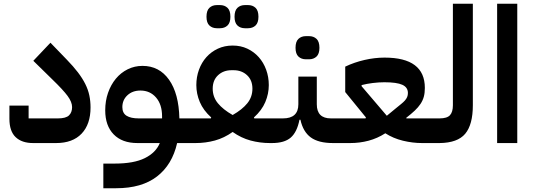

<svg xmlns="http://www.w3.org/2000/svg" viewBox="-20 -760 2832 1020"><path d="M156 0Q96 0 63 -31.5Q30 -63 30 -129V-199H132V-131H288Q330 -131 346.5 -147Q363 -163 363 -191Q363 -218 339 -250.5Q315 -283 258 -338L157 -437L248 -533L335 -443Q370 -407 394 -375.5Q418 -344 433 -314Q448 -284 454.5 -253.5Q461 -223 461 -189Q461 -100 413.5 -50Q366 0 278 0Z M529 109H590Q691 109 749.5 80Q808 51 829 0H710Q629 0 584 -46Q539 -92 539 -174Q539 -224 554 -267Q569 -310 595.5 -342Q622 -374 658.5 -392Q695 -410 737 -410Q826 -410 878 -336.5Q930 -263 933 -131H982V-27L955 0H921Q895 115 814 177.5Q733 240 597 240H529ZM630 -191Q630 -159 652.5 -145Q675 -131 717 -131H841V-142Q841 -205 809 -242Q777 -279 726 -279Q684 -279 657 -254Q630 -229 630 -191Z M955 -104 982 -131H1100L1102 -136Q1060 -174 1041.5 -218Q1023 -262 1023 -308Q1023 -351 1037 -389.5Q1051 -428 1076.5 -456.5Q1102 -485 1137.5 -501.5Q1173 -518 1216 -518Q1259 -518 1294 -501.5Q1329 -485 1354.5 -456.5Q1380 -428 1394 -389.5Q1408 -351 1408 -308Q1408 -262 1389.5 -218Q1371 -174 1329 -136L1331 -131H1452V-27L1425 0H1414Q1361 0 1311 -13.5Q1261 -27 1216 -59Q1171 -27 1121.5 -13.5Q1072 0 1019 0H955ZM1216 -149Q1267 -178 1294 -211.5Q1321 -245 1321 -289Q1321 -334 1292.5 -360.5Q1264 -387 1221 -387H1210Q1167 -387 1138.5 -360.5Q1110 -334 1110 -289Q1110 -245 1137.5 -211.5Q1165 -178 1216 -149ZM1281 -610Q1257 -610 1241.5 -624.5Q1226 -639 1226 -671Q1226 -704 1241.5 -718.5Q1257 -733 1281 -733H1298Q1322 -733 1337.5 -718.5Q1353 -704 1353 -671Q1353 -639 1337.5 -624.5Q1322 -610 1298 -610ZM1132 -610Q1108 -610 1092.5 -624.5Q1077 -639 1077 -671Q1077 -704 1092.5 -718.5Q1108 -733 1132 -733H1149Q1173 -733 1188.5 -718.5Q1204 -704 1204 -671Q1204 -639 1188.5 -624.5Q1173 -610 1149 -610Z M1425 -104 1452 -131H1483Q1565 -131 1565 -206V-353H1663V-206Q1663 -131 1738 -131H1776V-27L1749 0Q1672 0 1631 -30Q1590 -60 1576 -124H1571Q1558 -58 1524.5 -29Q1491 0 1425 0ZM1605 -445Q1581 -445 1565.5 -459.5Q1550 -474 1550 -506Q1550 -539 1565.5 -553.5Q1581 -568 1605 -568H1622Q1646 -568 1661.5 -553.5Q1677 -539 1677 -506Q1677 -474 1661.5 -459.5Q1646 -445 1622 -445Z M1749 -104 1776 -131H1922L1924 -136L1814 -271V-406Q1862 -429 1916.5 -441.5Q1971 -454 2023 -454Q2237 -454 2237 -293Q2237 -266 2231.5 -246Q2226 -226 2214 -208Q2202 -190 2183.5 -172.5Q2165 -155 2138 -134L2139 -131H2275V-27L2248 0H2222Q2172 0 2120.5 -12.5Q2069 -25 2027 -52Q1985 -25 1938 -12.5Q1891 0 1841 0H1749ZM1901 -302 2035 -145 2081 -183Q2098 -197 2110.5 -207Q2123 -217 2131 -226Q2139 -235 2143 -244.5Q2147 -254 2147 -266Q2147 -296 2117.5 -309.5Q2088 -323 2022 -323Q1992 -323 1960 -319Q1928 -315 1901 -308Z M2248 -104 2275 -131H2315Q2355 -131 2370.5 -148Q2386 -165 2386 -201V-740H2492V-201Q2492 -98 2451.5 -49.5Q2411 -1 2315 0H2248Z M2621 -740H2728V0H2621Z"/></svg>

Font: IBM Plex Sans Arabic SemiBold
Style: Regular
Weight: 600
Designer: Mike Abbink, Paul van der Laan, Pieter van Rosmalen, Wael Morcos, Khajak Apelian
Foundry: Bold Monday
Version: Version 1.1